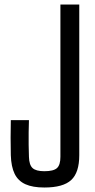

<svg xmlns="http://www.w3.org/2000/svg" viewBox="-20 -820 421 847"><path d="M175.6 7.2Q124.2 7.2 92.1 -7.3Q60 -21.8 44.6 -53.1Q29.3 -84.4 27.7 -135.4Q26.8 -176.4 26.8 -212.7Q26.8 -249 27.7 -290.1H107.7Q106.8 -263.3 106.4 -235.9Q105.9 -208.6 106.4 -181.7Q106.8 -154.7 107.7 -128Q108.7 -92.2 123.8 -78.5Q138.9 -64.7 175.6 -64.7Q216.1 -64.7 231.3 -78.5Q246.5 -92.2 246.5 -128V-800H329.7V-135.4Q329.7 -58.8 294.1 -25.8Q258.5 7.2 175.6 7.2Z"/></svg>

Font: Big Shoulders Thin
Style: Regular
Weight: 100
Version: Version 2.002